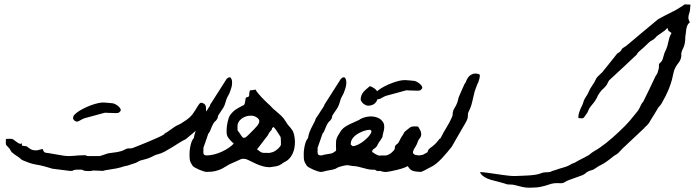

<svg xmlns="http://www.w3.org/2000/svg" viewBox="-20 -779 3151 870"><path d="M451.2 -314.5Q465.8 -313.5 472.7 -312.7Q479.5 -312 481.9 -312L483.4 -311.5H481.9Q484.4 -311.5 491.2 -311Q496.1 -310.1 503.7 -306.2Q511.2 -302.2 517.3 -296.6Q523.4 -291 526.4 -284.7Q527.3 -282.7 527.3 -280.8Q527.3 -276.9 523.9 -273.4Q521 -269.5 516.8 -268.1Q512.7 -266.6 507.8 -266.6H502.9Q500.5 -266.6 496.6 -266.8Q492.7 -267.1 486.8 -267.1Q473.1 -267.1 467.8 -267.6Q462.4 -268.1 459.5 -268.3Q456.5 -268.6 453.6 -267.8Q450.7 -267.1 442.4 -264.9Q434.1 -262.7 417.7 -258.1Q401.4 -253.4 371.6 -245.6Q360.8 -243.2 353.5 -239.3Q346.2 -235.4 340.6 -232.2Q335 -229 330.6 -228H328.6Q324.7 -228 319.8 -231Q311 -236.8 311 -244.1Q311 -246.1 312.5 -251.7Q314 -257.3 325.7 -266.8Q337.4 -276.4 355.2 -285.6Q373 -294.9 391.4 -301.8Q409.7 -308.6 426.3 -312Q439 -314.5 446.8 -314.5ZM431.2 -71.8Q432.6 -71.8 437.7 -73.5Q442.9 -75.2 448.7 -77.1Q454.6 -79.1 460.2 -81.1Q465.8 -83 469.2 -84Q482.9 -86.4 492.7 -87.4Q502.4 -88.4 511 -89.8Q519.5 -91.3 528.6 -94Q537.6 -96.7 549.3 -103Q555.7 -106 559.1 -106.4Q562.5 -106.9 565.2 -106.7Q567.9 -106.4 571.3 -106.4Q574.7 -106.4 581.5 -108.4Q586.4 -110.4 598.1 -115Q609.9 -119.6 625 -125.7Q640.1 -131.8 656.5 -138.7Q672.9 -145.5 687 -151.9Q701.2 -158.2 711.2 -163.1Q721.2 -168 724.1 -170.4Q731 -176.8 732.4 -178.2L732.9 -178.7L731.4 -178.2Q730.5 -177.2 727.5 -175Q724.6 -172.9 723.1 -171.4L722.2 -170.4Q722.7 -170.4 723.1 -170.7Q723.6 -170.9 730.5 -175.8Q741.7 -183.1 752 -190.7Q762.2 -198.2 772.5 -205.1Q776.9 -208 780.5 -209.7Q784.2 -211.4 788.8 -213.6Q793.5 -215.8 799.8 -219.2Q806.2 -222.7 815.4 -229.5Q816.4 -230.5 817.9 -231.2Q819.3 -231.9 820.8 -232.9Q842.8 -247.6 854.2 -263.9Q865.7 -280.3 872.8 -292.7Q879.9 -305.2 885.7 -311Q888.2 -313.5 892.1 -313.5Q897 -313.5 903.3 -309.6Q907.7 -307.1 909.9 -303.5Q912.1 -299.8 912.8 -295.4Q913.6 -291 913.6 -286.6V-277.8Q915 -273.9 916 -271.2Q917 -268.6 918 -265.1Q918.5 -263.7 918.5 -261.2Q918.5 -258.8 917.7 -252.9Q917 -247.1 913.3 -237.8Q909.7 -228.5 903.1 -219.2Q896.5 -210 887.2 -203.1Q870.6 -189 854.2 -175.5Q837.9 -162.1 821.8 -148.4Q809.1 -142.6 793.2 -132.6Q777.3 -122.6 760.5 -112.1Q743.7 -101.6 727.1 -92.5Q710.4 -83.5 695.8 -80.1Q686 -77.6 680.7 -75Q675.3 -72.3 669.4 -69.3Q663.6 -66.4 654.5 -62.7Q645.5 -59.1 627.9 -54.7Q621.1 -53.2 617.2 -52Q613.3 -50.8 610.1 -49.1Q606.9 -47.4 603.8 -45.4Q600.6 -43.5 595.2 -41Q585.4 -37.6 575.9 -34.7Q566.4 -31.7 556.6 -28.3Q546.9 -26.9 540.3 -24.7Q533.7 -22.5 525.9 -20.3Q518.1 -18.1 507.6 -15.9Q497.1 -13.7 479.5 -11.2Q464.4 -9.3 458 -7.8Q451.7 -6.3 449.5 -5.6Q447.3 -4.9 446.8 -4.9H445.8Q444.8 -4.9 442.4 -4.9Q439.9 -4.9 431.6 -5.4Q423.3 -5.9 405.8 -6.3Q399.4 -6.3 397.9 -5.9Q396.5 -5.4 395.8 -5.1Q395 -4.9 393.3 -4.4Q391.6 -3.9 385.7 -3.9Q370.1 -3.9 364.7 -4.9Q359.4 -5.9 357.4 -7.1Q355.5 -8.3 353 -9.3Q350.6 -10.3 340.3 -10.3Q323.7 -10.3 318.6 -9.3Q313.5 -8.3 312 -7.1Q310.5 -5.9 309.1 -5.1Q307.6 -4.4 298.3 -4.4Q277.8 -6.8 257.6 -9.5Q237.3 -12.2 217.3 -14.6Q196.8 -21 183.1 -24.7Q169.4 -28.3 160.2 -30.3Q150.9 -32.2 143.8 -33.2Q136.7 -34.2 129.2 -36.1Q121.6 -38.1 111.6 -41.5Q101.6 -44.9 86.4 -51.3Q80.6 -53.7 78.4 -55.2Q76.2 -56.6 74.2 -58.6Q72.3 -60.5 69.1 -63.2Q65.9 -65.9 58.1 -71.3Q55.7 -72.3 54 -73.7Q52.2 -75.2 49.8 -76.7Q49.8 -77.6 48.8 -77.6Q47.9 -77.6 46.9 -78.1Q43.5 -81.1 40.3 -83.7Q37.1 -86.4 33.2 -89.4Q30.8 -92.3 29.5 -94.5Q28.3 -96.7 27.3 -98.4Q26.4 -100.1 25.1 -102.3Q23.9 -104.5 21.5 -107.4Q15.6 -114.7 12.5 -117.2Q9.3 -119.6 7.8 -122.6Q6.3 -125.5 6.3 -130.9Q6.3 -136.2 6.8 -149.4Q17.6 -149.9 23.2 -150.1Q28.8 -150.4 33 -149.7Q37.1 -148.9 41.3 -146.2Q45.4 -143.6 52.7 -137.7Q62.5 -130.4 67.4 -128.4Q70.8 -127 72.8 -127Q73.7 -127 75.2 -127.7Q76.7 -128.4 76.7 -130.4Q76.7 -132.3 77.1 -132.8Q78.6 -129.4 78.9 -126.2Q79.1 -123 80.1 -119.1Q91.3 -116.7 95 -116.7Q98.6 -116.7 99.9 -116.5Q101.1 -116.2 102.5 -114.7Q104 -113.3 110.8 -108.4Q120.1 -101.1 128.4 -99.1Q134.8 -97.7 140.6 -97.7Q142.1 -97.7 146.5 -97.9Q150.9 -98.1 158 -100.3Q165 -102.5 172.9 -104Q175.8 -98.6 177 -95.2Q178.2 -91.8 180.7 -89.8Q183.1 -87.9 187.5 -86.9Q191.9 -85.9 201.7 -85Q218.3 -82 234.4 -79.3Q250.5 -76.7 267.6 -73.7Q281.2 -71.8 292 -71.8Q302.7 -71.8 313.2 -72.8Q323.7 -73.7 335.9 -74.7Q348.1 -75.7 364.7 -75.7Q368.2 -75.2 369.6 -74.7Q371.1 -74.2 372.1 -73.5Q373 -72.8 375 -72.3Q377 -71.8 381.3 -71.8Z M923.3 -171.9Q918 -155.8 912.4 -139.9Q906.7 -124 901.4 -108.4Q901.9 -105 901.9 -101.6Q901.9 -98.1 901.4 -94.7V-90.8Q901.4 -86.9 902.1 -83.3Q902.8 -79.6 906.2 -77.1Q909.7 -74.7 918 -74.7V0Q911.6 0 901.9 -2.9Q892.1 -5.9 882.1 -10.3Q872.1 -14.6 864 -19.3Q856 -23.9 853 -27.3Q852.1 -27.3 852.1 -29.3Q847.2 -36.1 843.8 -43.2Q840.3 -50.3 839.4 -59.1Q838.9 -65.9 838.9 -73.7Q838.9 -77.6 838.9 -85.4Q838.9 -93.3 840.6 -105Q842.3 -116.7 845.2 -127.4Q848.1 -138.2 853 -146.5Q856.4 -151.4 857.4 -152.3Q858.4 -153.3 858.4 -153.6Q858.4 -153.8 858.6 -155.8Q858.9 -157.7 860.4 -165Q863.8 -180.7 872.3 -197.3Q880.9 -213.9 887.7 -227.5Q889.2 -230.5 889.9 -232.2Q890.6 -233.9 891.1 -235.4Q891.6 -236.8 892.1 -238.5Q892.6 -240.2 894 -243.2Q897 -248 898.4 -249.8Q899.9 -251.5 902.3 -254.9Q909.2 -266.1 915.8 -275.9Q922.4 -285.6 928.7 -295.9Q931.2 -299.3 931.2 -299.8Q931.2 -300.3 932.1 -304.2Q950.7 -333.5 969.5 -362.8Q988.3 -392.1 1006.8 -421.4Q1013.7 -428.7 1019.5 -428.7Q1020 -428.7 1023.2 -428.2Q1026.4 -427.7 1029.3 -419.9Q1031.7 -414.1 1031.7 -404.8Q1031.7 -401.4 1030.8 -392.6Q1029.8 -383.8 1022.5 -364.3Q1020 -356 1014.9 -347.4Q1009.8 -338.9 1005.9 -328.6Q1002 -315.9 999.8 -308.6Q997.6 -301.3 991.7 -290.5Q985.4 -281.7 980.2 -273.2Q975.1 -264.6 968.8 -255.9Q967.3 -252 967 -250.2Q966.8 -248.5 966.8 -247.3Q966.8 -246.1 966.1 -244.1Q965.3 -242.2 962.4 -237.8Q960 -233.4 958.3 -232.2Q956.5 -231 954.3 -229Q952.1 -227.1 948.7 -222.2Q945.3 -217.3 940.4 -206.5Q938 -201.2 936.5 -197Q935.1 -192.9 932.1 -186.5Q930.7 -183.1 929.9 -181.6Q929.2 -180.2 928.2 -179Q927.2 -177.7 926 -176.3Q924.8 -174.8 923.3 -171.9Z M1220.2 -203.6Q1214.4 -200.2 1213.4 -199.2Q1212.4 -198.7 1212.4 -198.2Q1212.4 -197.8 1212.4 -197.3Q1212.4 -196.8 1212.6 -195.6Q1212.9 -194.3 1210 -189.9Q1208 -187.5 1205.3 -184.3Q1202.6 -181.2 1200.2 -178.2Q1197.3 -173.8 1196.5 -171.9Q1195.8 -169.9 1194.8 -168Q1193.8 -166 1191.4 -162.6Q1189 -159.2 1182.6 -151.9Q1172.9 -139.2 1163.6 -126.7Q1154.3 -114.3 1144.5 -102.1Q1148.9 -99.6 1150.9 -98.1Q1152.8 -96.7 1154.1 -95.5Q1155.3 -94.2 1157 -93Q1158.7 -91.8 1162.1 -89.8Q1167.5 -87.4 1169.2 -86.9Q1170.9 -86.4 1175.8 -86.4H1183.6Q1188 -86.4 1190.9 -86.2Q1193.8 -85.9 1197.3 -85.9Q1200.2 -85.9 1204.3 -86.7Q1208.5 -87.4 1215.8 -89.8Q1221.7 -91.8 1228 -95.9Q1234.4 -100.1 1239.5 -104.7Q1244.6 -109.4 1248.3 -114.3Q1252 -119.1 1252.9 -122.6Q1252.9 -130.4 1252.9 -138.4Q1252.9 -146.5 1252 -154.8Q1252 -155.3 1251.5 -156.7Q1251 -158.2 1251 -159.2Q1245.6 -168 1239.7 -176.8Q1233.9 -185.5 1227.5 -194.8Q1225.1 -197.3 1223.6 -199.2Q1222.2 -201.2 1220.2 -203.6ZM1056.2 -206.5Q1056.2 -195.3 1056.4 -191.4Q1056.6 -187.5 1057.9 -185.8Q1059.1 -184.1 1061 -182.4Q1063 -180.7 1066.4 -174.8Q1073.7 -162.6 1078.6 -157.7Q1081.5 -154.3 1085.4 -154.3Q1087.4 -154.3 1091.6 -156Q1095.7 -157.7 1105.2 -167.2Q1114.7 -176.8 1130.9 -192.9Q1137.7 -200.2 1143.6 -206.8Q1149.4 -213.4 1152.3 -219.5Q1155.3 -225.6 1155 -231.2Q1154.8 -236.8 1149.4 -242.2Q1138.2 -252.4 1124.5 -254.4Q1119.6 -254.9 1115.2 -254.9Q1106 -254.9 1095 -251.7Q1084 -248.5 1073.7 -240.5Q1063.5 -232.4 1060.1 -223.6Q1057.6 -219.7 1056.9 -216.6Q1056.2 -213.4 1056.2 -206.5ZM1079.1 -300.3Q1086.4 -302.2 1088.4 -308.1Q1090.3 -314 1091.1 -320.3Q1091.8 -326.7 1092.8 -332Q1093.8 -337.4 1099.1 -338.4Q1105.5 -339.8 1107.2 -342Q1108.9 -344.2 1109.1 -347.9Q1109.4 -351.6 1109.6 -356.9Q1109.9 -362.3 1112.8 -369.6Q1119.1 -370.1 1125.2 -370.8Q1131.3 -371.6 1138.2 -373Q1141.1 -366.2 1148.4 -357.4Q1155.8 -348.6 1164.1 -339.6Q1172.4 -330.6 1180.9 -322.3Q1189.5 -314 1194.8 -309.1Q1203.6 -301.8 1211.2 -293Q1218.8 -284.2 1228.5 -277.3Q1242.2 -266.1 1253.7 -255.1Q1265.1 -244.1 1274.9 -228.5Q1280.8 -217.8 1286.4 -211.4Q1292 -205.1 1296.6 -199.7Q1301.3 -194.3 1305.2 -188Q1309.1 -181.6 1312 -170.9Q1315.4 -156.7 1316.4 -141.1V-135.7Q1316.4 -123 1314.2 -109.4Q1312 -95.7 1305.4 -81.8Q1298.8 -67.9 1287.6 -57.1Q1280.8 -50.3 1271.5 -45.9Q1262.2 -41.5 1254.9 -35.2Q1245.1 -28.3 1231.7 -25.6Q1218.3 -22.9 1204.6 -21.5H1198.7Q1189.9 -21.5 1178.5 -23.9Q1167 -26.4 1154.1 -31.2Q1141.1 -36.1 1129.2 -42Q1117.2 -47.9 1107.4 -52.7Q1098.6 -57.1 1092.3 -58.6Q1087.4 -59.6 1083.5 -59.6Q1082 -59.6 1078.4 -59.3Q1074.7 -59.1 1069.1 -56.6Q1063.5 -54.2 1056.2 -50.8Q1050.8 -48.3 1046.1 -46.1Q1041.5 -43.9 1035.6 -41.5Q1020.5 -35.6 1009.8 -28.6Q999 -21.5 986.8 -15.1Q974.6 -8.8 957.8 -4.4Q940.9 0 913.6 0Q913.6 -17.1 914.3 -37.4Q915 -57.6 915 -74.7Q932.1 -74.7 950.4 -79.3Q968.8 -84 985.6 -91.8Q1002.4 -99.6 1016.4 -109.1Q1030.3 -118.7 1039.1 -128.4Q1035.6 -131.8 1031 -136Q1026.4 -140.1 1022 -145.3Q1017.6 -150.4 1013.7 -156Q1009.8 -161.6 1008.3 -167.5Q1006.8 -174.3 1006.8 -183.1V-188.5Q1006.8 -193.8 1007.3 -199.2Q1008.3 -211.9 1012 -228.5Q1015.6 -245.1 1021 -254.9Q1027.8 -264.6 1034.4 -271.2Q1041 -277.8 1048.1 -282.7Q1055.2 -287.6 1062.7 -291.5Q1070.3 -295.4 1079.1 -300.3Z M1440.9 -171.9Q1435.5 -155.8 1429.9 -139.9Q1424.3 -124 1418.9 -108.4Q1419.4 -105 1419.4 -101.6Q1419.4 -98.1 1418.9 -94.7V-90.8Q1418.9 -86.9 1419.7 -83.3Q1420.4 -79.6 1423.8 -77.1Q1427.2 -74.7 1435.5 -74.7V0Q1429.2 0 1419.4 -2.9Q1409.7 -5.9 1399.7 -10.3Q1389.6 -14.6 1381.6 -19.3Q1373.5 -23.9 1370.6 -27.3Q1369.6 -27.3 1369.6 -29.3Q1364.7 -36.1 1361.3 -43.2Q1357.9 -50.3 1356.9 -59.1Q1356.4 -65.9 1356.4 -73.7Q1356.4 -77.6 1356.4 -85.4Q1356.4 -93.3 1358.2 -105Q1359.9 -116.7 1362.8 -127.4Q1365.7 -138.2 1370.6 -146.5Q1374 -151.4 1375 -152.3Q1376 -153.3 1376 -153.6Q1376 -153.8 1376.2 -155.8Q1376.5 -157.7 1377.9 -165Q1381.3 -180.7 1389.9 -197.3Q1398.4 -213.9 1405.3 -227.5Q1406.7 -230.5 1407.5 -232.2Q1408.2 -233.9 1408.7 -235.4Q1409.2 -236.8 1409.7 -238.5Q1410.2 -240.2 1411.6 -243.2Q1414.6 -248 1416 -249.8Q1417.5 -251.5 1419.9 -254.9Q1426.8 -266.1 1433.3 -275.9Q1439.9 -285.6 1446.3 -295.9Q1448.7 -299.3 1448.7 -299.8Q1448.7 -300.3 1449.7 -304.2Q1468.3 -333.5 1487.1 -362.8Q1505.9 -392.1 1524.4 -421.4Q1531.2 -428.7 1537.1 -428.7Q1537.6 -428.7 1540.8 -428.2Q1543.9 -427.7 1546.9 -419.9Q1549.3 -414.1 1549.3 -404.8Q1549.3 -401.4 1548.3 -392.6Q1547.4 -383.8 1540 -364.3Q1537.6 -356 1532.5 -347.4Q1527.3 -338.9 1523.4 -328.6Q1519.5 -315.9 1517.3 -308.6Q1515.1 -301.3 1509.3 -290.5Q1502.9 -281.7 1497.8 -273.2Q1492.7 -264.6 1486.3 -255.9Q1484.9 -252 1484.6 -250.2Q1484.4 -248.5 1484.4 -247.3Q1484.4 -246.1 1483.6 -244.1Q1482.9 -242.2 1480 -237.8Q1477.5 -233.4 1475.8 -232.2Q1474.1 -231 1471.9 -229Q1469.7 -227.1 1466.3 -222.2Q1462.9 -217.3 1458 -206.5Q1455.6 -201.2 1454.1 -197Q1452.6 -192.9 1449.7 -186.5Q1448.2 -183.1 1447.5 -181.6Q1446.8 -180.2 1445.8 -179Q1444.8 -177.7 1443.6 -176.3Q1442.4 -174.8 1440.9 -171.9Z M1431.2 -73.2Q1440.9 -76.2 1450.7 -78.4Q1460.4 -80.6 1469.2 -81.5Q1476.1 -82 1480.5 -83.3Q1484.9 -84.5 1488.5 -86.4Q1492.2 -88.4 1495.4 -90.8Q1498.5 -93.3 1502.9 -96.2Q1502.4 -114.7 1502.4 -125.5V-129.9Q1502.4 -138.2 1503.9 -145.8Q1505.4 -153.3 1510.7 -163.1Q1516.1 -172.9 1527.3 -189.9Q1528.3 -189.9 1528.3 -190.4Q1528.3 -190.9 1529.3 -191.4Q1534.2 -198.2 1544.4 -204.8Q1554.7 -211.4 1566.4 -217Q1578.1 -222.7 1589.1 -227.3Q1600.1 -231.9 1606.9 -235.4Q1609.9 -236.8 1610.1 -237.1Q1610.4 -237.3 1609.9 -237.3Q1609.9 -237.8 1610.1 -238Q1610.4 -238.3 1613.3 -239.7Q1630.9 -249 1652.3 -251Q1656.2 -251.5 1660.2 -251.5Q1676.8 -251.5 1691.9 -245.4Q1707 -239.3 1716.3 -224.6Q1721.2 -215.8 1721.2 -204.1Q1721.2 -195.8 1718.8 -186Q1716.3 -176.3 1715.1 -171.1Q1713.9 -166 1713.6 -163.1Q1713.4 -160.2 1712.9 -158.4Q1712.4 -156.7 1710.7 -154.1Q1709 -151.4 1705.8 -146.7Q1702.6 -142.1 1696.8 -133.3Q1693.4 -128.4 1692.1 -125.7Q1690.9 -123 1690.2 -121.1Q1689.5 -119.1 1688 -116.9Q1686.5 -114.7 1683.1 -111.3Q1679.7 -107.9 1676.8 -106.2Q1673.8 -104.5 1671.6 -102.8Q1669.4 -101.1 1668 -98.4Q1666.5 -95.7 1666 -90.8Q1668.5 -89.4 1672.9 -86.2Q1677.2 -83 1682.4 -80.1Q1687.5 -77.1 1693.4 -75.2Q1696.8 -73.7 1700.7 -73.7Q1702.1 -73.7 1704.1 -74.2Q1708.5 -74.7 1713.4 -74.7Q1715.8 -74.7 1720.9 -74.5Q1726.1 -74.2 1732.4 -74.2V0.5Q1716.8 0.5 1708 -2.9Q1702.6 -4.9 1698.7 -4.9Q1696.3 -4.9 1694.3 -3.9H1692.4Q1689.5 -3.9 1687.5 -4.9Q1685.5 -5.9 1683.3 -7.3Q1681.2 -8.8 1678.2 -9.8Q1676.8 -10.3 1674.8 -10.3Q1672.9 -10.3 1670.4 -9.8Q1656.2 -10.3 1645.3 -12.7Q1634.3 -15.1 1623.8 -18.3Q1613.3 -21.5 1602.1 -23.9Q1590.8 -26.4 1576.7 -26.9Q1568.4 -28.3 1563.5 -29.3Q1558.6 -30.3 1554.7 -30.5Q1550.8 -30.8 1545.9 -29.8Q1541 -28.8 1532.2 -26.9Q1522 -24.4 1517.1 -22.7Q1512.2 -21 1509.3 -19.5Q1506.3 -18.1 1504.4 -16.6Q1502.4 -15.1 1498.8 -13.7Q1495.1 -12.2 1488 -10.5Q1481 -8.8 1468.3 -6.8Q1460.9 -5.9 1452.1 -3.2Q1443.4 -0.5 1431.2 0.5ZM1578.1 -116.7Q1589.8 -117.2 1603.8 -124.3Q1617.7 -131.3 1630.1 -141.4Q1642.6 -151.4 1651.6 -162.1Q1660.6 -172.9 1662.6 -180.7L1663.1 -183.1Q1663.1 -188.5 1657.2 -190.4Q1655.3 -190.9 1653.3 -190.9Q1645 -190.9 1629.9 -186Q1619.6 -182.6 1608.6 -177Q1597.7 -171.4 1588.6 -163.8Q1579.6 -156.2 1574.2 -146.5Q1569.3 -137.7 1569.3 -127.4V-124Q1572.8 -121.1 1578.1 -116.7ZM1614.3 -326.7Q1614.3 -339.4 1618.2 -348.1Q1622.1 -356.9 1628.2 -363.8Q1634.3 -370.6 1641.6 -376.5Q1648.9 -382.3 1655.8 -388.7Q1666.5 -385.3 1675.5 -379.2Q1684.6 -373 1689.7 -364.5Q1694.8 -356 1694.6 -345.2Q1694.3 -334.5 1687 -321.3Q1680.2 -309.6 1669.9 -304.7Q1660.6 -300.3 1651.9 -300.3Q1650.4 -300.3 1644.3 -300.5Q1638.2 -300.8 1628.7 -307.6Q1619.1 -314.5 1614.3 -326.7Z M1817.4 -416Q1832 -415 1838.9 -414.3Q1845.7 -413.6 1848.1 -413.6L1849.6 -413.1H1848.1Q1850.6 -413.1 1857.4 -412.6Q1862.3 -411.6 1869.9 -407.7Q1877.4 -403.8 1883.5 -398.2Q1889.6 -392.6 1892.6 -386.2Q1893.6 -384.3 1893.6 -382.3Q1893.6 -378.4 1890.1 -375Q1887.2 -371.1 1883.1 -369.6Q1878.9 -368.2 1874 -368.2H1869.1Q1866.7 -368.2 1862.8 -368.4Q1858.9 -368.7 1853 -368.7Q1839.4 -368.7 1834 -369.1Q1828.6 -369.6 1825.7 -369.9Q1822.8 -370.1 1819.8 -369.4Q1816.9 -368.7 1808.6 -366.5Q1800.3 -364.3 1783.9 -359.6Q1767.6 -355 1737.8 -347.2Q1727.1 -344.7 1719.7 -340.8Q1712.4 -336.9 1706.8 -333.7Q1701.2 -330.6 1696.8 -329.6H1694.8Q1690.9 -329.6 1686 -332.5Q1677.2 -338.4 1677.2 -345.7Q1677.2 -347.7 1678.7 -353.3Q1680.2 -358.9 1691.9 -368.4Q1703.6 -377.9 1721.4 -387.2Q1739.3 -396.5 1757.6 -403.3Q1775.9 -410.2 1792.5 -413.6Q1805.2 -416 1813 -416ZM1891.1 0Q1871.1 -0.5 1860.4 -2.4Q1849.6 -4.4 1843.8 -8.1Q1837.9 -11.7 1834.7 -16.4Q1831.5 -21 1827.1 -26.4Q1821.8 -22.5 1808.3 -17.8Q1794.9 -13.2 1779.1 -9.3Q1763.2 -5.4 1748.8 -2.7Q1734.4 0 1727.1 0V-74.7Q1731.9 -74.7 1737.3 -76.9Q1742.7 -79.1 1747.6 -82.3Q1752.4 -85.4 1756.6 -89.4Q1760.7 -93.3 1763.7 -96.7Q1767.6 -102.1 1768.6 -104.2Q1769.5 -106.4 1769.3 -107.7Q1769 -108.9 1769 -110.4V-111.3Q1769 -112.8 1770 -115.7Q1772.5 -122.1 1776.9 -124.5Q1781.2 -127 1785.6 -132.8Q1789.6 -139.2 1791.3 -143.3Q1793 -147.5 1796.4 -153.8Q1798.3 -157.2 1799.3 -158.7Q1800.3 -160.2 1800.8 -160.9Q1801.3 -161.6 1801.8 -162.1Q1802.2 -162.6 1803.7 -165Q1808.6 -172.9 1809.8 -175.5Q1811 -178.2 1812 -179.7Q1813 -181.2 1815.4 -183.3Q1817.9 -185.5 1825.7 -191.9Q1833 -198.2 1837.9 -201.4Q1842.8 -204.6 1847.7 -205.6Q1852.5 -206.5 1858.6 -206.3Q1864.7 -206.1 1874.5 -205.6Q1885.3 -189.5 1887.7 -179.2Q1888.7 -174.8 1888.7 -170.9Q1888.7 -166 1886.7 -160.6Q1884.8 -155.3 1880.1 -149.9Q1875.5 -144.5 1873.5 -137.7Q1869.6 -125 1862.1 -113.5Q1854.5 -102.1 1852.1 -93.8Q1851.1 -91.3 1851.1 -89.4Q1851.1 -83.5 1857.7 -79.1Q1864.3 -74.7 1891.1 -74.7Z M1884.3 -76.2Q1895 -76.2 1897.9 -78.6Q1910.2 -84.5 1913.8 -87.2Q1917.5 -89.8 1918.2 -91.8Q1918.9 -93.8 1919.2 -96.2Q1919.4 -98.6 1923.8 -103.5Q1926.3 -106.4 1929.9 -108.9Q1933.6 -111.3 1938.5 -115Q1943.4 -118.7 1950 -124.8Q1956.5 -130.9 1965.3 -141.6Q1968.3 -145 1968.8 -146.2Q1969.2 -147.5 1969.7 -147.9Q1970.2 -148.4 1971.4 -149.4Q1972.7 -150.4 1976.6 -153.3Q1988.8 -178.2 2002.9 -200.9Q2017.1 -223.6 2028.3 -249Q2030.3 -254.4 2030.8 -256.8Q2031.2 -259.3 2031.2 -261Q2031.2 -262.7 2031.2 -265.1Q2031.2 -267.6 2032.7 -273.4Q2033.7 -278.3 2035.9 -282.5Q2038.1 -286.6 2040.5 -290.8Q2043 -294.9 2045.9 -300.3Q2048.8 -305.7 2051.8 -313.5Q2054.2 -319.8 2055.2 -325.2Q2056.2 -330.6 2058.1 -337.4Q2064.5 -352.5 2071 -367.4Q2077.6 -382.3 2084.5 -397.5Q2085.9 -399.9 2086.4 -400.4Q2086.9 -400.9 2087.2 -401.4Q2087.4 -401.9 2087.9 -402.6Q2088.4 -403.3 2090.3 -406.2Q2091.3 -407.7 2092.5 -411.4Q2093.8 -415 2094.7 -417.5Q2101.1 -430.2 2109.1 -436.5Q2117.2 -442.9 2125.5 -444.8Q2130.4 -445.8 2134.8 -445.8Q2138.2 -445.8 2143.3 -444.8Q2148.4 -443.8 2153.8 -440.9Q2154.3 -439 2154.3 -436Q2154.3 -433.6 2153.6 -429Q2152.8 -424.3 2151.1 -418.2Q2149.4 -412.1 2147 -406Q2144.5 -399.9 2142.1 -395.5Q2139.2 -387.2 2136 -379.2Q2132.8 -371.1 2130.4 -362.8Q2125 -342.3 2119.9 -318.6Q2114.7 -294.9 2105.5 -277.3Q2100.6 -267.1 2100.3 -262.5Q2100.1 -257.8 2100.1 -252.9Q2100.1 -248 2098.1 -241Q2096.2 -233.9 2087.4 -218.8Q2072.3 -192.4 2056.9 -166.3Q2041.5 -140.1 2026.4 -113.3Q2016.6 -101.6 2005.6 -88.1Q1994.6 -74.7 1982.4 -61.8Q1970.2 -48.8 1956.8 -37.8Q1943.4 -26.9 1929.2 -20.5Q1921.9 -17.1 1916 -13.7Q1910.2 -10.3 1905 -7.6Q1899.9 -4.9 1895 -3.2Q1890.1 -1.5 1884.3 -1.5Z M3106 -678.2Q3095.7 -669.4 3092.3 -657.7Q3088.9 -646 3087.9 -631.8Q3087.4 -627.9 3087.4 -627V-627.9Q3087.9 -629.9 3087.9 -630.1Q3087.9 -630.4 3086.9 -624Q3085.9 -618.7 3085.4 -613Q3085 -607.4 3085 -602.1Q3084.5 -589.8 3082.5 -581.1Q3080.6 -572.3 3077.9 -565.7Q3075.2 -559.1 3072.5 -554Q3069.8 -548.8 3068.4 -543Q3066.9 -537.6 3066.9 -534.7V-533.2Q3067.4 -531.7 3067.4 -529.3Q3067.4 -527.3 3066.9 -523.9Q3065.9 -515.1 3063.2 -508.8Q3060.5 -502.4 3056.4 -496.8Q3052.2 -491.2 3047.6 -484.9Q3043 -478.5 3038.6 -469.2Q3033.7 -459.5 3031.5 -447.3Q3029.3 -435.1 3024.4 -416.7Q3019.5 -398.4 3009.3 -372.8Q2999 -347.2 2978.5 -311.5Q2975.6 -306.2 2973.1 -303.2Q2970.7 -300.3 2968.8 -298.3Q2966.8 -296.4 2965.1 -294.4Q2963.4 -292.5 2961.4 -289.1Q2953.1 -274.9 2945.3 -262Q2937.5 -249 2929.2 -236.3Q2924.8 -228.5 2922.1 -224.1Q2919.4 -219.7 2916.7 -216.6Q2914.1 -213.4 2910.6 -210.2Q2907.2 -207 2901.4 -201.7Q2900.4 -200.7 2900.4 -200.2Q2900.4 -199.7 2899.4 -198.7Q2874.5 -175.3 2850.1 -152.3Q2825.7 -129.4 2800.8 -106Q2791 -94.7 2783.2 -87.2Q2775.4 -79.6 2762.7 -73.2Q2754.4 -66.4 2746.3 -60.1Q2738.3 -53.7 2730 -47.9Q2717.8 -38.6 2704.8 -32.5Q2691.9 -26.4 2678.2 -16.6Q2672.9 -12.7 2669.9 -11.2Q2667 -9.8 2664.6 -9Q2662.1 -8.3 2658.7 -7.3Q2655.3 -6.3 2648.9 -3.9Q2642.1 -1 2639.2 1.2Q2636.2 3.4 2634 5.4Q2631.8 7.3 2629.2 9.3Q2626.5 11.2 2620.6 14.2Q2605.5 19.5 2590.6 25.1Q2575.7 30.8 2560.1 36.1Q2551.3 39.1 2548.1 40.8Q2544.9 42.5 2543.5 43.7Q2542 44.9 2540.5 45.9Q2539.1 46.9 2534.2 48.8Q2530.3 50.3 2527.6 50.8Q2524.9 51.3 2521.5 51.3Q2518.1 51.3 2513.9 51Q2509.8 50.8 2503.4 50.8Q2485.4 50.8 2469.2 56.6Q2453.1 62.5 2432.6 66.9Q2414.1 71.3 2388.7 71.3Q2386.2 71.3 2370.6 71.3Q2355 71.3 2312.5 59.6Q2304.7 57.6 2299.1 57.4Q2293.5 57.1 2288.3 57.1Q2283.2 57.1 2277.8 56.2Q2272.5 55.2 2265.6 52.2Q2254.9 48.8 2244.1 46.1Q2233.4 43.5 2222.2 40.5Q2213.4 38.6 2203.1 35.4Q2192.9 32.2 2183.3 27.6Q2173.8 22.9 2166.3 16.6Q2158.7 10.3 2154.8 1.5Q2156.2 1 2159.7 1Q2163.1 1 2170.7 1.7Q2178.2 2.4 2192.9 4.4Q2207.5 6.3 2224.9 9Q2242.2 11.7 2258.8 13.9Q2275.4 16.1 2289.6 17.6Q2300.3 18.6 2307.6 18.6H2312.5Q2324.2 18.1 2340.6 17.6Q2356.9 17.1 2373.5 16.1Q2390.1 15.1 2405 12.9Q2419.9 10.7 2429.7 6.8Q2437.5 3.4 2444.6 2.4Q2451.7 1.5 2457.8 1.5Q2463.9 1.5 2469.7 0.7Q2475.6 0 2481.4 -3.9Q2489.7 -6.3 2497.3 -8.8Q2504.9 -11.2 2513.2 -14.2Q2525.9 -18.1 2537.8 -21.5Q2549.8 -24.9 2560.1 -30.3Q2567.9 -35.2 2571.3 -36.9Q2574.7 -38.6 2577.6 -39.3Q2580.6 -40 2584.2 -41.7Q2587.9 -43.5 2596.2 -48.8L2637.2 -70.3Q2643.6 -73.2 2647.2 -75.7Q2650.9 -78.1 2654.3 -81.1Q2657.7 -84 2662.1 -87.4Q2666.5 -90.8 2674.3 -95.2Q2684.6 -100.6 2698.2 -110.1Q2711.9 -119.6 2726.8 -131.3Q2741.7 -143.1 2757.1 -156.7Q2772.5 -170.4 2786.4 -183.6Q2800.3 -196.8 2812.3 -208.7Q2824.2 -220.7 2832 -230Q2841.8 -241.2 2851.3 -253.4Q2860.8 -265.6 2871.1 -277.8Q2875 -284.2 2877.7 -289.3Q2880.4 -294.4 2882.6 -299.6Q2884.8 -304.7 2887.7 -309.6Q2890.6 -314.5 2895.5 -319.8Q2909.7 -348.6 2923.6 -377.4Q2937.5 -406.2 2951.2 -435.5Q2952.1 -436.5 2953.1 -437.5Q2954.1 -438.5 2954.6 -439.9Q2956.5 -443.8 2957.5 -445.3Q2958 -445.3 2958.5 -447Q2959 -448.7 2960 -451.2Q2960.9 -453.6 2961.9 -457.5Q2963.4 -462.4 2964.1 -464.8Q2964.8 -467.3 2965.3 -470Q2965.8 -472.7 2965.8 -476.1Q2965.8 -479.5 2965.8 -486.3Q2966.3 -489.7 2968.5 -491.7Q2970.7 -493.7 2973.1 -496.1Q2975.6 -498.5 2978.3 -502Q2981 -505.4 2982.9 -511.7Q2984.9 -518.1 2986.3 -523.2Q2987.8 -528.3 2989 -532.7Q2990.2 -537.1 2991.9 -541.5Q2993.7 -545.9 2996.6 -551.3Q3001.5 -561.5 3003.9 -570.6Q3006.3 -579.6 3008.3 -588.9Q3010.3 -598.1 3013.2 -608.2Q3016.1 -618.2 3022.9 -629.4Q3018.1 -633.3 3015.4 -635Q3012.7 -636.7 3010.7 -638.2Q3008.8 -639.6 3007.6 -642.1Q3006.3 -644.5 3004.9 -650.4V-651.4Q3004.9 -651.9 3003.9 -652.8Q2998.5 -645.5 2991.2 -639.9Q2983.9 -634.3 2976.6 -629.4Q2969.2 -624.5 2961.9 -619.4Q2954.6 -614.3 2949.2 -607.4Q2943.4 -600.6 2935.3 -596.7Q2927.2 -592.8 2920.4 -586.4Q2909.2 -575.2 2897.7 -564.9Q2886.2 -554.7 2874.5 -544.4Q2871.1 -541.5 2869.4 -538.8Q2867.7 -536.1 2866.2 -533.7Q2864.7 -531.2 2862.8 -528.8Q2860.8 -526.4 2857.4 -524.4Q2828.6 -497.1 2799.6 -470Q2770.5 -442.9 2740.7 -415.5Q2734.9 -407.2 2732.4 -400.6Q2730 -394 2721.7 -385.3Q2717.8 -380.9 2715.1 -378.4Q2712.4 -376 2710 -373.8Q2707.5 -371.6 2704.6 -368.4Q2701.7 -365.2 2698.2 -359.9Q2690.9 -350.1 2689 -345.5Q2687 -340.8 2684.6 -335.7Q2682.1 -330.6 2676.8 -322.5Q2671.4 -314.5 2658.2 -298.8Q2653.8 -293.9 2651.6 -290Q2649.4 -286.1 2647.7 -282.5Q2646 -278.8 2644.5 -275.1Q2643.1 -271.5 2640.6 -267.1Q2639.6 -265.6 2638.2 -263.9Q2636.7 -262.2 2635.3 -259.8Q2631.3 -254.4 2628.9 -250.5Q2626.5 -246.6 2623.5 -244.6Q2620.6 -242.7 2615.7 -242.7Q2610.4 -242.7 2600.6 -244.1Q2600.6 -256.3 2603 -265.4Q2605.5 -274.4 2608.9 -282.5Q2612.3 -290.5 2616.5 -298.6Q2620.6 -306.6 2623.5 -316.4Q2625.5 -323.7 2628.2 -328.9Q2630.9 -334 2633.8 -338.6Q2636.7 -343.3 2640.1 -348.4Q2643.6 -353.5 2646.5 -360.8Q2653.3 -377.4 2663.3 -391.1Q2673.3 -404.8 2681.6 -422.9Q2682.1 -424.3 2682.6 -424.8V-425.3L2685.5 -428.2Q2685.5 -429.2 2686.3 -429.9Q2687 -430.7 2688 -431.6Q2693.4 -437 2699.5 -442.6Q2705.6 -448.2 2710.9 -453.6Q2712.9 -455.6 2712.9 -456.5Q2727.1 -473.6 2740.7 -491Q2754.4 -508.3 2768.1 -525.4Q2773.4 -532.7 2775.4 -534.9Q2777.3 -537.1 2778.1 -537.6Q2778.8 -538.1 2780 -538.3Q2781.2 -538.6 2785.6 -542Q2791.5 -546.9 2793.2 -548.8Q2794.9 -550.8 2795.2 -551.8Q2795.4 -552.7 2796.1 -554.4Q2796.9 -556.2 2800.8 -560.1Q2804.7 -563.5 2809.1 -565.7Q2813.5 -567.9 2818.4 -571.8Q2854 -602.1 2889.9 -631.8Q2925.8 -661.6 2961.4 -691.4Q2988.8 -707 3017.8 -720.9Q3046.9 -734.9 3072.3 -752Q3077.1 -755.4 3079.1 -757.1Q3081.1 -758.8 3082.8 -759Q3084.5 -759.3 3086.4 -759Q3088.4 -758.8 3093.3 -758.8H3096.7Q3100.6 -758.8 3103.3 -758.3Q3106 -757.8 3108.9 -757.8Q3107.4 -748 3107.2 -743.2Q3106.9 -738.3 3106.7 -734.9Q3106.4 -731.4 3105.5 -727.1Q3104.5 -722.7 3101.6 -713.9Q3101.6 -712.4 3101.1 -711.9Q3100.6 -711.4 3100.6 -710.4Q3099.1 -704.1 3099.1 -699.7Q3099.1 -695.3 3100.6 -690.2Q3102.1 -685.1 3106 -678.2Z"/></svg>

Font: DimaRavanNevis
Style: regular
Weight: 400
Designer: R.Balvardi
Foundry: Dima Software Group
Version: Version 1.00;May 26, 2019;FontCreator 11.5.0.2427 64-bit